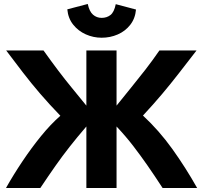

<svg xmlns="http://www.w3.org/2000/svg" viewBox="-20 -947 1023 967"><path d="M10 0Q49 -69 94 -136Q139 -203 187 -262Q235 -321 284 -364Q228 -422 182 -475.5Q136 -529 95 -582.5Q54 -636 11 -693H199Q239 -637 273 -592Q307 -547 341.5 -505Q376 -463 415 -415V-693H567V-415Q607 -465 642.5 -508.5Q678 -552 712.5 -596.5Q747 -641 783 -693H970Q922 -631 880.5 -577.5Q839 -524 796 -473Q753 -422 700 -365Q781 -290 848 -196.5Q915 -103 973 0H799Q758 -63 722.5 -114Q687 -165 650.5 -212.5Q614 -260 567 -310V0H415V-310Q367 -254 330.5 -207.5Q294 -161 259.5 -112Q225 -63 183 0ZM492 -757Q450 -757 412 -774Q374 -791 348.5 -823Q323 -855 319 -900L422 -927Q430 -889 448.5 -873Q467 -857 492 -857Q518 -857 536.5 -871.5Q555 -886 563 -926L665 -899Q661 -854 636 -822Q611 -790 573 -773.5Q535 -757 492 -757Z"/></svg>

Font: Ubuntu Sans ExtraBold
Style: Regular
Weight: 800
Designer: Dalton Maag Ltd
Foundry: Dalton Maag Ltd
Version: Version 1.006; ttfautohint (v1.8.4.7-5d5b)